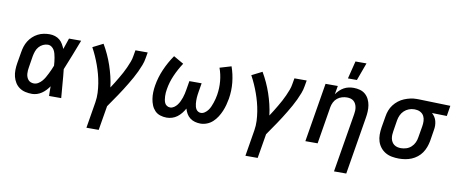

<svg xmlns="http://www.w3.org/2000/svg" viewBox="-79 -1103 3969 1665"><g transform="rotate(10 1906.0 -270.5)"><path d="M221 8Q190 8 161.5 1.5Q133 -5 110 -21Q87 -37 72 -61Q57 -85 50 -113Q43 -141 43.5 -171.5Q44 -202 49 -232L66 -332Q70 -358 78 -383Q86 -408 100.5 -431.5Q115 -455 135.5 -474Q156 -493 180.5 -505.5Q205 -518 231 -523Q257 -528 283 -528Q308 -528 331 -520.5Q354 -513 371.5 -498.5Q389 -484 400.5 -464Q412 -444 421 -423Q429 -447 437.5 -471.5Q446 -496 454 -520H561Q535 -453 509 -385.5Q483 -318 455 -251Q462 -189 466.5 -126Q471 -63 477 0H370Q369 -21 369 -42.5Q369 -64 369 -85Q356 -66 340 -49Q324 -32 305 -19Q286 -6 264 1Q242 8 221 8ZM221 -84Q241 -84 259 -95Q277 -106 290.5 -121.5Q304 -137 314.5 -155Q325 -173 334 -191.5Q343 -210 351.5 -228.5Q360 -247 367 -266Q366 -283 364 -301Q362 -319 359 -336Q356 -353 351.5 -370Q347 -387 338.5 -401.5Q330 -416 315.5 -426Q301 -436 283 -436Q262 -436 241 -426Q220 -416 205 -398.5Q190 -381 182.5 -359.5Q175 -338 171 -317L155 -217Q152 -202 151 -187Q150 -172 151 -157.5Q152 -143 157 -129.5Q162 -116 170.5 -105.5Q179 -95 192.5 -89.5Q206 -84 221 -84Z M737 215 775 -15Q782 -58 780 -99.5Q778 -141 771.5 -181.5Q765 -222 754.5 -261Q744 -300 730.5 -337.5Q717 -375 701 -411Q685 -447 666 -482L757 -528Q781 -487 801 -443.5Q821 -400 836.5 -354.5Q852 -309 863.5 -261.5Q875 -214 881 -165Q897 -189 912 -213.5Q927 -238 941.5 -262.5Q956 -287 969.5 -312Q983 -337 994.5 -363Q1006 -389 1016 -415Q1026 -441 1030 -468L1039 -520H1147L1138 -468Q1133 -436 1121 -405Q1109 -374 1095 -344Q1081 -314 1064.5 -284.5Q1048 -255 1030.5 -226Q1013 -197 995 -168.5Q977 -140 958 -112Q939 -84 919.5 -56Q900 -28 881 0L845 215Z M1406 8Q1376 8 1348.5 -1Q1321 -10 1302 -30Q1283 -50 1272.5 -76Q1262 -102 1257.5 -130.5Q1253 -159 1254 -189Q1255 -219 1260 -249Q1272 -322 1302.5 -392.5Q1333 -463 1378 -528L1467 -477Q1430 -421 1403 -359.5Q1376 -298 1366 -235Q1363 -220 1362 -204Q1361 -188 1361.5 -173Q1362 -158 1364.5 -142.5Q1367 -127 1373 -114Q1379 -101 1392 -92.5Q1405 -84 1421 -84Q1438 -84 1454.5 -95Q1471 -106 1482.5 -121.5Q1494 -137 1502 -154Q1510 -171 1516 -188.5Q1522 -206 1526 -224Q1530 -242 1533 -260L1546 -338H1654L1641 -260Q1639 -247 1637 -233.5Q1635 -220 1634.5 -207Q1634 -194 1634 -181Q1634 -168 1635.5 -155.5Q1637 -143 1640 -130.5Q1643 -118 1649.5 -107.5Q1656 -97 1667 -90.5Q1678 -84 1691 -84Q1709 -84 1725.5 -95.5Q1742 -107 1753.5 -122.5Q1765 -138 1772.5 -155.5Q1780 -173 1786 -190.5Q1792 -208 1796.5 -226Q1801 -244 1804 -262Q1814 -323 1808.5 -383.5Q1803 -444 1783 -498L1884 -528Q1907 -463 1914.5 -391.5Q1922 -320 1910 -247Q1905 -219 1897.5 -191Q1890 -163 1878.5 -135.5Q1867 -108 1850.5 -82Q1834 -56 1811.5 -35Q1789 -14 1760.5 -3Q1732 8 1704 8Q1679 8 1655 1.5Q1631 -5 1612 -19.5Q1593 -34 1581 -54.5Q1569 -75 1562 -99Q1550 -77 1534 -57Q1518 -37 1498 -22Q1478 -7 1454 0.5Q1430 8 1406 8Z M2137 215 2175 -15Q2182 -58 2180 -99.5Q2178 -141 2171.5 -181.5Q2165 -222 2154.5 -261Q2144 -300 2130.5 -337.5Q2117 -375 2101 -411Q2085 -447 2066 -482L2157 -528Q2181 -487 2201 -443.5Q2221 -400 2236.5 -354.5Q2252 -309 2263.5 -261.5Q2275 -214 2281 -165Q2297 -189 2312 -213.5Q2327 -238 2341.5 -262.5Q2356 -287 2369.5 -312Q2383 -337 2394.5 -363Q2406 -389 2416 -415Q2426 -441 2430 -468L2439 -520H2547L2538 -468Q2533 -436 2521 -405Q2509 -374 2495 -344Q2481 -314 2464.5 -284.5Q2448 -255 2430.5 -226Q2413 -197 2395 -168.5Q2377 -140 2358 -112Q2339 -84 2319.5 -56Q2300 -28 2281 0L2245 215Z M2917 215 3003 -303Q3006 -319 3006.5 -335Q3007 -351 3004 -366.5Q3001 -382 2994 -395.5Q2987 -409 2975.5 -418.5Q2964 -428 2949 -432Q2934 -436 2917 -436Q2896 -436 2873.5 -429.5Q2851 -423 2832.5 -408Q2814 -393 2803.5 -372Q2793 -351 2789 -329L2735 0H2627L2713 -520H2821L2808 -445Q2821 -464 2838 -480.5Q2855 -497 2875 -508Q2895 -519 2917 -523.5Q2939 -528 2960 -528Q2989 -528 3016 -520.5Q3043 -513 3063 -495.5Q3083 -478 3095 -453.5Q3107 -429 3111.5 -401.5Q3116 -374 3114.5 -345.5Q3113 -317 3108 -288L3025 215ZM2896 -600 2935 -756H3032L2975 -600Z M3452 8Q3420 8 3389.5 2.5Q3359 -3 3333 -18Q3307 -33 3288.5 -56.5Q3270 -80 3261 -108.5Q3252 -137 3252 -168.5Q3252 -200 3257 -232L3274 -332Q3278 -359 3288 -385.5Q3298 -412 3315.5 -435Q3333 -458 3356 -476Q3379 -494 3405.5 -505Q3432 -516 3459 -522Q3486 -528 3513 -528H3531L3812 -520L3797 -428L3666 -431Q3680 -419 3690.5 -403Q3701 -387 3706 -368Q3711 -349 3711.5 -329Q3712 -309 3708 -288L3692 -188Q3687 -161 3677 -134Q3667 -107 3651 -83.5Q3635 -60 3611.5 -41.5Q3588 -23 3561.5 -12Q3535 -1 3507 3.5Q3479 8 3452 8ZM3453 -84Q3476 -84 3500 -91.5Q3524 -99 3543 -116.5Q3562 -134 3572.5 -157Q3583 -180 3586 -203L3603 -303Q3607 -326 3606 -349.5Q3605 -373 3595.5 -392Q3586 -411 3567 -422.5Q3548 -434 3525 -435L3516 -436H3508Q3485 -436 3462 -427Q3439 -418 3421 -401Q3403 -384 3393 -362Q3383 -340 3379 -317L3363 -217Q3360 -201 3359.5 -184.5Q3359 -168 3362 -152.5Q3365 -137 3373 -123.5Q3381 -110 3393 -101Q3405 -92 3420.5 -88Q3436 -84 3453 -84Z"/></g></svg>

Font: Iosevka Aile Semibold Oblique
Style: Regular
Weight: 600
Italic angle: -9°
Designer: Belleve Invis
Foundry: Belleve Invis
Version: Version 31.1.0; ttfautohint (v1.8.4)